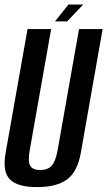

<svg xmlns="http://www.w3.org/2000/svg" viewBox="-28 -800 462 826"><path d="M131.5 5Q48 5 15 -27.8Q-18 -60.5 -4 -141.5L90.5 -675H192L100 -154.5Q91 -105.5 102 -87Q113 -68.5 144.5 -68.5Q177 -68.5 194 -86.8Q211 -105 220 -154.5L312 -675H413.5L319.5 -141.5Q305 -60.5 260 -27.8Q215 5 131.5 5ZM208.5 -708 266.5 -780.5H330L261 -708Z"/></svg>

Font: Anybody Condensed Medium
Style: Italic
Weight: 500
Width: 3
Italic angle: -10°
Designer: Tyler Finck
Foundry: Etcetera Type Company
Version: Version 1.010; ttfautohint (v1.8.3) -l 8 -r 50 -G 200 -x 14 